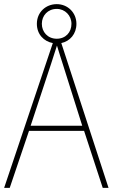

<svg xmlns="http://www.w3.org/2000/svg" viewBox="-20 -907 544 927"><path d="M476 0H504L276 -699C318 -708 349 -743 349 -792C349 -846 307 -887 254 -887C201 -887 158 -848 158 -792C158 -741 192 -707 235 -699L0 0H27L120 -275H386ZM254 -720C210 -720 182 -753 182 -792C182 -832 211 -864 254 -864C294 -864 325 -832 325 -792C325 -751 297 -720 254 -720ZM282 -601 377 -300H128L227 -600C236 -630 246 -657 255 -687C265 -653 274 -627 282 -601Z"/></svg>

Font: Noto Sans Hebrew SemiCondensed Thin
Style: Regular
Weight: 100
Width: 4
Designer: Monotype Design Team
Foundry: Monotype Imaging Inc.
Version: Version 2.004